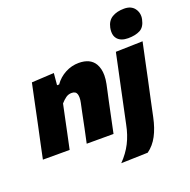

<svg xmlns="http://www.w3.org/2000/svg" viewBox="-164 -904 1247 1258"><g transform="rotate(-20 459.0 -275.0)"><path d="M-5 0Q6 -52.5 16.5 -102.5Q27 -152.5 40.5 -214.5L51 -264.5Q62.5 -320.5 75 -379.5Q87.5 -438 100.5 -500.5L256.5 -509L249 -426.5H263.5Q292.5 -468 337.2 -491.8Q382 -515.5 431.5 -515.5Q511.5 -515.5 543 -462.5Q562.5 -429 562.5 -382Q562.5 -355 556 -323Q551.5 -301.5 545.2 -272.5Q539 -243.5 532.5 -214.5Q519.5 -152 509 -102.5Q498.5 -52.5 487.5 0H300.5Q312 -52.5 322 -101Q332 -149.5 343 -204L356 -265.5Q360 -284.5 360 -299.5Q360 -313 357 -323.5Q350 -346.5 321 -346.5Q298.5 -346.5 280.5 -333.8Q262.5 -321 245 -301L224.5 -204Q213 -149.5 203 -101Q192.5 -52.5 181.5 0ZM469.5 197.5Q517 149 545 94Q573 39 586.5 -30L625.5 -214.5L636 -264.5Q653 -343.5 664 -396Q675 -448.5 686 -500.5L874 -505.5Q866.5 -470 859 -435Q851.5 -400 842.8 -359Q834 -318 823 -264.5Q808 -196 795.2 -136Q782.5 -76 769.5 -14.5Q754.5 57.5 727.2 109Q700 160.5 656 192ZM793 -556.5Q743.5 -556.5 719.5 -583.5Q702.5 -602.5 702.5 -633.5Q702.5 -646.5 705.5 -662Q715 -707.5 748.8 -727.8Q782.5 -748 832.5 -748Q881.5 -748 905 -716.5Q922.5 -693 922.5 -663.5Q922.5 -653 920 -641.5Q909.5 -590.5 876.2 -573.5Q843 -556.5 793 -556.5Z"/></g></svg>

Font: Heraclito ExtraBold
Style: Italic
Weight: 800
Italic angle: -12°
Designer: Kostas Bartsokas (font) & Cristiano Sobral (main changes)
Foundry: Kostas Bartsokas (font) & Cristiano Sobral (main changes)
Version: Version 1.00;July 8, 2020;FontCreator 13.0.0.2655 64-bit